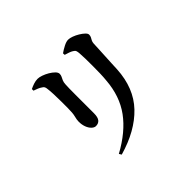

<svg xmlns="http://www.w3.org/2000/svg" viewBox="-181 -1035 1361 1361"><g transform="rotate(-45 500.0 -354.5)"><path d="M324 50Q467 -28 542.5 -131.5Q618 -235 629 -383Q632 -411 633 -448Q634 -485 634 -523Q634 -561 633.5 -594.5Q633 -628 631 -650Q630 -667 626.5 -677Q623 -687 609 -695Q598 -702 582 -707.5Q566 -713 549 -718L548 -734Q569 -749 596 -763Q623 -777 642 -777Q658 -777 680 -769Q702 -761 723.5 -748Q745 -735 759 -721.5Q773 -708 773 -697Q773 -684 768 -674.5Q763 -665 757.5 -655Q752 -645 751 -630Q750 -608 748.5 -575.5Q747 -543 745 -507.5Q743 -472 741.5 -439Q740 -406 739 -383Q729 -204 624.5 -94.5Q520 15 335 68ZM349 -204Q333 -204 317.5 -219Q302 -234 293 -258.5Q284 -283 284 -313Q284 -332 291 -358.5Q298 -385 298 -436Q298 -461 298 -499Q298 -537 296.5 -574.5Q295 -612 292 -632Q291 -647 286.5 -655Q282 -663 271 -669Q260 -677 245 -683Q230 -689 213 -695V-711Q231 -720 252 -727Q273 -734 293 -734Q309 -734 332 -726Q355 -718 377 -705Q399 -692 414 -677Q429 -662 429 -648Q429 -635 423.5 -624Q418 -613 412 -600Q406 -587 405 -566Q404 -553 403.5 -526.5Q403 -500 403 -466Q403 -432 403 -396.5Q403 -361 403 -330Q403 -299 403 -279Q403 -239 389 -221.5Q375 -204 349 -204Z"/></g></svg>

Font: Noto Serif JP ExtraLight
Style: Bold
Weight: 700
Version: Version 2.003-H1;hotconv 1.1.1;makeotfexe 2.6.0